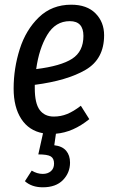

<svg xmlns="http://www.w3.org/2000/svg" viewBox="-20 -558 480 817"><path d="M128 -197V-183Q128 -118 149 -90Q170 -62 209 -62Q239 -62 266 -73Q293 -84 324 -108L360 -51Q291 5 218 11L211 60Q245 64 261.5 83.5Q278 103 278 134Q278 177 248 208Q218 239 162 239Q115 239 86 213L115 168Q138 182 162 182Q183 182 196.5 170.5Q210 159 210 138Q210 116 196 107.5Q182 99 143 99L163 9Q103 -2 70.5 -52Q38 -102 38 -181Q38 -267 64 -349Q90 -431 145.5 -484.5Q201 -538 283 -538Q350 -538 386.5 -501Q423 -464 423 -408Q423 -307 344.5 -261Q266 -215 128 -197ZM134 -264Q239 -277 287 -308Q335 -339 335 -405Q335 -468 277 -468Q216 -468 181 -409.5Q146 -351 134 -264Z"/></svg>

Font: Fira Sans Compressed
Style: Italic
Weight: 400
Width: 1
Italic angle: -8°
Designer: bBox Type GmbH & Carrois Corporate GbR & Edenspiekermann AG
Foundry: bBox Type GmbH & Carrois Corporate GbR & Edenspiekermann AG
Version: Version 4.301